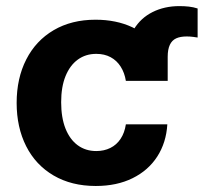

<svg xmlns="http://www.w3.org/2000/svg" viewBox="-20 -602 671 632"><path d="M398.1 -335.8V-415.7Q398.1 -467.8 420.5 -505.3Q443 -542.7 482.2 -562.3Q521.4 -581.9 570.4 -581.9Q587 -581.9 601.5 -580.3Q616.1 -578.7 630.5 -574.1V-478.5Q627.5 -478.9 623.9 -479.4Q620.4 -479.9 616.9 -480.5Q604.8 -482 594.8 -482Q573.5 -482 559.8 -475.7Q546 -469.3 539 -454.3Q532 -439.3 532 -415.1V-335.8ZM34.8 -263.2Q34.8 -344.4 66.5 -406.4Q98.1 -468.3 156.7 -502.7Q215.4 -537.1 294.4 -537.1Q362.6 -537.1 415.2 -512.5Q467.8 -487.8 497.8 -442Q527.8 -396.2 530.8 -335.8H394.3Q390.1 -362.3 377.3 -382.5Q364.6 -402.7 344.2 -413.7Q323.9 -424.7 296.9 -424.7Q262.2 -424.7 236.2 -405.9Q210.2 -387 195.7 -351.4Q181.3 -315.8 181.3 -265.6Q181.3 -215 195.5 -179Q209.8 -143 235.8 -123.9Q261.8 -104.8 296.9 -104.8Q322.6 -104.8 343.2 -115Q363.9 -125.2 377 -145.1Q390.2 -165 394.3 -192.7H530.8Q527.2 -132.7 497.7 -86.8Q468.1 -40.9 416.3 -15.4Q364.5 10.2 295.2 10.2Q215.4 10.2 156.3 -24.4Q97.3 -59 66 -121Q34.8 -183 34.8 -263.2Z"/></svg>

Font: Pretendard GOV Variable
Style: Regular
Weight: 400
Designer: Base glyphs from Inter by Rasmus Andersson; Hangul glyphs from Noto Sans CJK(Source Han Sans) by Jang Soo-young and Kang
Foundry: Kil Hyung-jin
Version: Version 1.307;Glyphs 3.2 (3192)